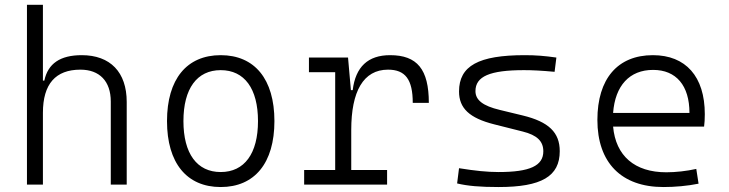

<svg xmlns="http://www.w3.org/2000/svg" viewBox="-20 -752 2970 782"><path d="M431.2 0H496.1V-336.9C496.1 -458 429.2 -527.3 313 -527.3C225.1 -527.3 175.3 -493.2 160.6 -423.8H154.8V-732.4H89.8V0H154.8V-292.5C154.8 -410.2 206.5 -468.3 307.6 -468.3C385.3 -468.3 431.2 -421.4 431.2 -338.4Z M878.9 9.8C1017.1 9.8 1097.7 -87.9 1097.7 -258.8C1097.7 -429.7 1017.1 -527.3 878.9 -527.3C740.7 -527.3 660.2 -429.7 660.2 -258.8C660.2 -87.9 740.7 9.8 878.9 9.8ZM878.9 -51.3C782.2 -51.3 727.1 -126.5 727.1 -258.8C727.1 -391.1 782.2 -466.3 878.9 -466.3C975.6 -466.3 1030.8 -391.1 1030.8 -258.8C1030.8 -126.5 975.6 -51.3 878.9 -51.3Z M1410.6 -222.7C1410.6 -379.4 1459.5 -468.3 1560.5 -468.3C1630.9 -468.3 1661.1 -428.2 1661.1 -333H1726.6C1726.6 -469.7 1679.2 -527.3 1568.8 -527.3C1479 -527.3 1428.2 -480 1416.5 -384.8H1409.2L1397.5 -517.6H1238.3V-458H1345.2V-59.6H1218.8V0H1556.6V-59.6H1410.6Z M2010.7 9.8C2185.5 9.8 2259.8 -33.7 2259.8 -136.2C2259.8 -212.4 2215.3 -255.9 2108.9 -281.7L2016.1 -304.2C1946.3 -320.8 1916.5 -344.7 1916.5 -380.9C1916.5 -440.9 1975.1 -466.3 2114.3 -466.3C2148.9 -466.3 2186 -464.4 2238.8 -459.5L2246.1 -517.6C2198.2 -524.4 2162.6 -527.3 2117.2 -527.3C1929.2 -527.3 1849.6 -483.9 1849.6 -379.4C1849.6 -311 1892.1 -271 1992.7 -245.6L2108.9 -216.3C2167.5 -201.7 2192.9 -176.8 2192.9 -135.7C2192.9 -76.7 2138.2 -51.3 2010.7 -51.3C1964.4 -51.3 1916.5 -56.2 1849.6 -66.9L1841.8 -4.9C1884.3 5.4 1935.1 9.8 2010.7 9.8Z M2682.1 9.8C2728.5 9.8 2779.8 5.4 2825.2 -3.9L2815.9 -64C2776.4 -55.2 2732.4 -50.3 2693.8 -50.3C2564.9 -50.3 2487.8 -117.2 2477.1 -236.3H2847.7C2849.6 -250 2850.6 -268.1 2850.6 -287.1C2850.6 -440.4 2772.9 -527.3 2639.2 -527.3C2495.6 -527.3 2413.1 -431.2 2413.1 -263.7C2413.1 -89.4 2510.7 9.8 2682.1 9.8ZM2477.1 -292C2485.4 -403.3 2543.9 -467.3 2640.1 -467.3C2733.9 -467.3 2788.1 -403.8 2788.1 -292Z"/></svg>

Font: Cascadia Code Light
Style: Regular
Weight: 300
Monospace: yes
Designer: Aaron Bell
Foundry: Saja Typeworks
Version: Version 2404.023